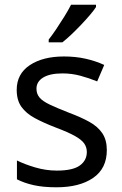

<svg xmlns="http://www.w3.org/2000/svg" viewBox="-20 -786 519 816"><path d="M434 -148Q434 -70 376 -30Q318 10 220 10Q164 10 123.5 1Q83 -8 52 -24V-104Q84 -88 129.5 -74.5Q175 -61 222 -61Q289 -61 319 -82.5Q349 -104 349 -140Q349 -160 338 -176Q327 -192 298.5 -208Q270 -224 217 -244Q165 -264 128 -284Q91 -304 71 -332Q51 -360 51 -404Q51 -472 106.5 -509Q162 -546 252 -546Q301 -546 343.5 -536.5Q386 -527 423 -510L393 -440Q359 -454 322 -464Q285 -474 246 -474Q192 -474 163.5 -456.5Q135 -439 135 -409Q135 -387 148 -371.5Q161 -356 191.5 -341.5Q222 -327 273 -307Q324 -288 360 -268Q396 -248 415 -219.5Q434 -191 434 -148ZM388 -756Q379 -742 362 -722Q345 -702 324.5 -680.5Q304 -659 283.5 -639.5Q263 -620 245 -606H187V-618Q202 -637 219.5 -663Q237 -689 254 -716.5Q271 -744 282 -766H388Z"/></svg>

Font: Noto Sans Bassa Vah
Style: Regular
Weight: 400
Designer: Monotype Design Team
Foundry: Monotype Imaging Inc.
Version: Version 2.002